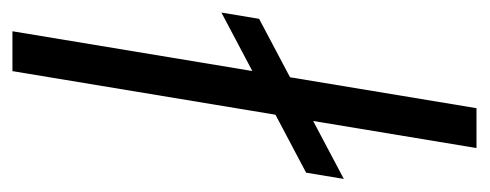

<svg xmlns="http://www.w3.org/2000/svg" viewBox="-262 -514 768 301"><g transform="rotate(90 121.5 -364.0)"><path d="M203.6 -727.5 83 0H20.5L141.1 -727.5ZM-8.8 -327.6 1 -386.7 252 -519.5 242.2 -460.4Z"/></g></svg>

Font: Inter Display Light
Style: Italic
Weight: 300
Italic angle: -9.39999°
Designer: Rasmus Andersson
Foundry: rsms
Version: Version 4.000;git-a52131595